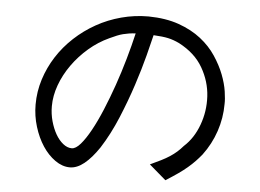

<svg xmlns="http://www.w3.org/2000/svg" viewBox="-50 -717 1099 811"><g transform="rotate(5 500.0 -311.5)"><path d="M679 30 608 -31Q634 -43 654 -53Q674 -63 690 -73.5Q706 -84 719 -95.5Q732 -107 744 -121Q785 -158 806.5 -216.5Q828 -275 824.5 -338Q821 -401 788 -458.5Q755 -516 686 -552Q661 -564 638 -569Q615 -574 576 -576Q569 -546 554 -488Q539 -430 516.5 -361Q494 -292 463.5 -218.5Q433 -145 394 -84Q363 -38 332.5 -13.5Q302 11 272 11Q240 11 209.5 -10.5Q179 -32 156 -67Q133 -102 119 -147.5Q105 -193 105 -241Q105 -296 121.5 -348Q138 -400 167.5 -446Q197 -492 238 -530Q279 -568 328 -595.5Q377 -623 433 -638Q489 -653 548 -653Q622 -652 677 -632.5Q732 -613 771.5 -582Q811 -551 836.5 -512.5Q862 -474 876.5 -436.5Q891 -399 896 -365.5Q901 -332 900 -312Q900 -253 881 -196.5Q862 -140 826 -92Q813 -76 799.5 -62Q786 -48 769 -33.5Q752 -19 730.5 -4Q709 11 679 30ZM500 -577Q484 -576 471.5 -574Q459 -572 447 -569Q435 -566 421.5 -560.5Q408 -555 391 -547Q345 -526 305.5 -492Q266 -458 236.5 -416.5Q207 -375 190.5 -329.5Q174 -284 174 -240Q174 -207 182.5 -176.5Q191 -146 204.5 -122.5Q218 -99 236 -84.5Q254 -70 273 -70Q290 -70 310 -93Q330 -116 351.5 -155Q373 -194 394.5 -245.5Q416 -297 435.5 -353Q455 -409 471.5 -467Q488 -525 500 -577Z"/></g></svg>

Font: D2Coding
Style: Regular
Weight: 400
Monospace: yes
Designer: Yong-Rak Park; Jeong-Hwan Yoon; Sang-Min Lee;
Foundry: NHN Corporation
Version: Version 1.3.2; Build 20180524